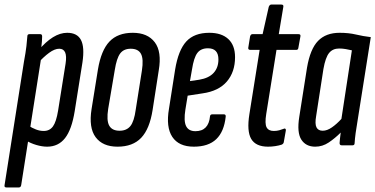

<svg xmlns="http://www.w3.org/2000/svg" viewBox="-34 -638 1648 843"><path d="M173 6Q151 6 125.5 -1.5Q100 -9 79 -22L90 -87Q107 -76 124 -69.5Q141 -63 158 -63Q184 -63 198.5 -83Q213 -103 221 -152L254 -359Q259 -392 252 -408Q245 -424 226 -424Q206 -424 181.5 -406Q157 -388 131 -359L134 -416Q167 -455 198.5 -474.5Q230 -494 261 -494Q305 -494 321.5 -462.5Q338 -431 328 -364L294 -150Q281 -69 251.5 -31.5Q222 6 173 6ZM-6 185Q-16 185 -14 175L71 -366Q79 -409 82 -435.5Q85 -462 86 -478Q86 -488 95 -488H143Q151 -488 151 -478Q151 -458 147.5 -431.5Q144 -405 142 -388L146 -379L59 175Q57 185 49 185Z M482 6Q417 6 386 -35.5Q355 -77 368 -159L396 -333Q410 -417 446.5 -455.5Q483 -494 549 -494Q614 -494 645.5 -452.5Q677 -411 663 -329L636 -155Q623 -72 586 -33Q549 6 482 6ZM491 -64Q522 -64 538.5 -84.5Q555 -105 562 -157L589 -328Q597 -379 585 -401.5Q573 -424 540 -424Q509 -424 493.5 -403Q478 -382 470 -331L441 -160Q433 -109 445.5 -86.5Q458 -64 491 -64Z M817 6Q751 6 722.5 -37Q694 -80 708 -161L735 -333Q749 -418 784 -456Q819 -494 885 -494Q939 -494 968.5 -466.5Q998 -439 998 -387Q998 -322 962 -280Q926 -238 855 -228L790 -218L780 -157Q772 -107 783 -84.5Q794 -62 824 -62Q853 -62 869 -78.5Q885 -95 888 -127Q889 -136 898 -136H949Q958 -136 957 -126Q950 -60 915.5 -27Q881 6 817 6ZM800 -282 841 -288Q883 -295 904 -318Q925 -341 925 -377Q925 -426 879 -426Q848 -426 832.5 -405.5Q817 -385 809 -333Z M1143 6Q1089 6 1069 -28Q1049 -62 1061 -137L1106 -419H1065Q1055 -419 1056 -428L1064 -478Q1067 -488 1074 -488H1119L1146 -608Q1150 -618 1157 -618H1201Q1212 -618 1210 -608L1190 -488H1277Q1287 -488 1285 -478L1276 -428Q1275 -419 1267 -419H1180L1135 -138Q1128 -95 1136.5 -79Q1145 -63 1168 -63Q1181 -63 1192 -66Q1203 -69 1213 -73Q1216 -75 1219 -72.5Q1222 -70 1221 -65L1212 -14Q1211 -7 1203 -3Q1191 1 1175 3.5Q1159 6 1143 6Z M1350 6Q1309 6 1289 -25Q1269 -56 1280 -125L1314 -341Q1328 -423 1362.5 -458.5Q1397 -494 1457 -494Q1497 -494 1528.5 -486.5Q1560 -479 1594 -475L1538 -121Q1531 -80 1527.5 -54Q1524 -28 1523 -10Q1523 0 1514 0H1466Q1457 0 1457 -10Q1458 -20 1459 -32Q1460 -44 1462 -56Q1437 -31 1409.5 -12.5Q1382 6 1350 6ZM1383 -64Q1402 -64 1423 -78.5Q1444 -93 1465 -116L1511 -417Q1498 -420 1484 -422.5Q1470 -425 1455 -425Q1427 -425 1411 -405.5Q1395 -386 1386 -335L1354 -128Q1348 -94 1355.5 -79Q1363 -64 1383 -64Z"/></svg>

Font: Sofia Sans Extra Condensed Medium
Style: Italic
Weight: 500
Italic angle: -9°
Version: Version 4.100